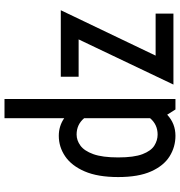

<svg xmlns="http://www.w3.org/2000/svg" viewBox="8 -826 827 884"><g transform="rotate(-90 422.0 -384.5)"><path d="M238.3 9.3Q187 9.3 143.8 -17.6Q100.6 -44.4 74.5 -102.5Q48.3 -160.6 48.3 -254.4Q48.3 -348.6 74.5 -408.9Q100.6 -469.2 143.8 -498.5Q187 -527.8 238.3 -527.8Q283.2 -527.8 319.3 -502.9V-777.8H407.7V9.3H359.4L335.4 -28.8Q294.9 9.3 238.3 9.3ZM138.7 -254.4Q138.7 -181.6 153.8 -142.3Q168.9 -103 193.1 -87.9Q217.3 -72.8 244.1 -72.8Q290 -72.8 319.3 -107.4V-411.1Q290 -445.8 244.1 -445.8Q217.3 -445.8 193.1 -428.2Q168.9 -410.6 153.8 -368.9Q138.7 -327.1 138.7 -254.4ZM474.1 0 682.1 -436.5H510.3V-518.6H816.4L607.4 -82H800.8V0Z"/></g></svg>

Font: Voltaire
Style: Regular
Weight: 400
Designer: Yvonne Schüttler, Eben Sorkin, Emma Marichal
Foundry: Sorkin Type Co.
Version: Version 1.010; ttfautohint (v1.8.4.7-5d5b)